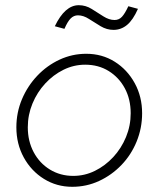

<svg xmlns="http://www.w3.org/2000/svg" viewBox="-20 -709 609 739"><path d="M258 10Q198 10 149 -20.5Q100 -51 71.5 -103Q43 -155 43 -219Q43 -276 64.5 -327Q86 -378 123.5 -417.5Q161 -457 209.5 -479.5Q258 -502 312 -502Q373 -502 421.5 -471.5Q470 -441 498.5 -389Q527 -337 527 -273Q527 -216 506 -164.5Q485 -113 447.5 -74Q410 -35 361.5 -12.5Q313 10 258 10ZM262 -32Q306 -32 345.5 -51.5Q385 -71 416 -104.5Q447 -138 465 -181.5Q483 -225 483 -273Q483 -327 460.5 -369Q438 -411 398.5 -435.5Q359 -460 308 -460Q264 -460 224.5 -440.5Q185 -421 154 -387.5Q123 -354 105 -310.5Q87 -267 87 -219Q87 -166 109.5 -123.5Q132 -81 172 -56.5Q212 -32 262 -32ZM228 -598 191 -608Q230 -689 283 -689Q310 -689 333 -674.5Q356 -660 378 -646Q400 -632 421 -632Q438 -632 449.5 -644.5Q461 -657 474 -685L511 -675Q492 -632 469 -613Q446 -594 417 -594Q391 -594 367.5 -608Q344 -622 322.5 -636Q301 -650 280 -650Q264 -650 252 -638Q240 -626 228 -598Z"/></svg>

Font: Red Hat Display
Style: Italic
Weight: 300
Italic angle: -12°
Designer: Pentagram, MCKL
Foundry: Pentagram, MCKL
Version: Version 1.023